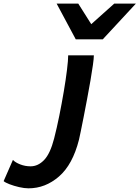

<svg xmlns="http://www.w3.org/2000/svg" viewBox="-193 -793 756 1040"><path d="M176.3 -493.2H315.4Q315.4 -477.5 310.3 -440.9Q305.2 -404.3 296.9 -356.2Q288.6 -308.1 278.8 -256.6Q269 -205.1 260 -158.7Q251 -112.3 244.1 -79.6Q237.3 -46.9 234.9 -36.6Q200.7 98.6 126.7 162.8Q52.7 227.1 -38.6 227.1Q-61 227.1 -89.6 220.5Q-118.2 213.9 -141.6 204.8Q-165 195.8 -173.3 188L-123 73.2Q-110.4 86.9 -83.7 97.4Q-57.1 107.9 -27.3 107.9Q13.2 107.9 46.1 73.5Q79.1 39.1 100.1 -42.5Q114.7 -99.1 128.2 -166Q141.6 -232.9 152.6 -297.9Q163.6 -362.8 169.9 -414.8Q176.3 -466.8 176.3 -493.2ZM425.8 -773.4H543L363.8 -580.1H217.3L113.8 -773.4H231L301.3 -662.1Z"/></svg>

Font: Andika
Style: Bold Italic
Weight: 700
Italic angle: -14°
Designer: Victor Gaultney, Annie Olsen, Julie Remington, Don Collingsworth, Eric Hays, Becca Hirsbrunner
Foundry: SIL International
Version: Version 6.101